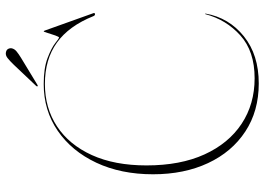

<svg xmlns="http://www.w3.org/2000/svg" viewBox="-143 -738 896 650"><g transform="rotate(-90 305.0 -413.0)"><path d="M584 -165Q570 -86 507.2 -35.5Q444.5 15 347.5 15Q254 15 184.8 -30.5Q115.5 -76 77.8 -156.8Q40 -237.5 40 -343Q40 -451.5 79.2 -535Q118.5 -618.5 187.5 -665.8Q256.5 -713 345.5 -713Q399.5 -713 433.5 -700Q467.5 -687 484 -674Q500.5 -661 502.5 -661Q505.5 -661 510 -674Q514.5 -687 518.5 -700Q522.5 -713 523 -713Q525.5 -713 526.5 -709.5L585 -546Q587.5 -540.5 583 -539.5Q578 -538.5 575.5 -544.5Q542 -628 485.5 -668.5Q429 -709 345.5 -709Q264.5 -709 202.2 -668Q140 -627 105 -550Q70 -473 70 -365Q70 -250.5 107.2 -168.8Q144.5 -87 211 -43Q277.5 1 365 1Q456.5 1 510 -47.2Q563.5 -95.5 582 -165.5Q583 -167 583.5 -166.5Q584 -166.5 584 -165ZM410.5 -814Q423.5 -827.5 433.2 -835.2Q443 -843 452.5 -841Q461 -839.5 464.2 -833.8Q467.5 -828 466.5 -821.5Q464.5 -812 456 -805Q447.5 -798 434.5 -790L343 -734.5Q339.5 -732 338 -734Q336.5 -736 339.5 -739Z"/></g></svg>

Font: Fraunces 144pt Thin
Style: Regular
Weight: 100
Version: Version 1.000;[f99f86859]